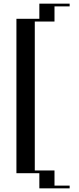

<svg xmlns="http://www.w3.org/2000/svg" viewBox="-20 -887 432 1052"><path d="M195.6 62H70V-784H195.6V-867H361.6V-852H278.6V-769H170.6V47H278.6V130H361.6V145H195.6Z"/></svg>

Font: Facade Sud
Style: Regular
Weight: 100
Designer: Éléonore Fines
Foundry: Velvetyne Type Foundry
Version: Version 1.001;Glyphs 3.2 (3202)